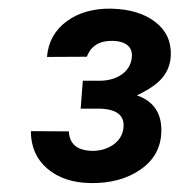

<svg xmlns="http://www.w3.org/2000/svg" viewBox="-20 -737 409 437"><path d="M168.5 -553.2H209Q238.8 -554.2 257.6 -567.9Q276.4 -581.5 279.8 -604Q284.2 -636.7 248 -643.1L236.8 -644Q191.4 -645 177.7 -607.9L86.9 -607.4Q91.3 -658.7 131.8 -688.5Q172.4 -718.3 233.4 -717.3Q296.4 -715.8 333.7 -686.8Q371.1 -657.7 368.7 -609.9Q367.2 -581.1 349.4 -559.8Q331.5 -538.6 291.5 -520Q349.1 -500 347.2 -437Q345.7 -382.8 299.8 -351.1Q253.9 -319.3 186 -320.3Q125 -321.3 87.6 -353.3Q50.3 -385.3 50.3 -438.5L136.7 -438Q138.7 -394.5 190.4 -393.6Q216.8 -393.6 237.1 -407.2Q257.3 -420.9 260.7 -443.8Q267.1 -487.3 208.5 -489.7H163.6Z"/></svg>

Font: Roboto Medium
Style: Italic
Weight: 500
Italic angle: -12°
Designer: Google
Version: Version 2.134; 2016